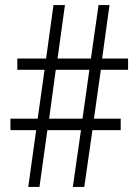

<svg xmlns="http://www.w3.org/2000/svg" viewBox="-20 -734 543 754"><path d="M376 -460H483V-504H381L410 -714H367L337 -504H206L235 -714H190L161 -504H48V-460H155L128 -268H21V-223H122L91 0H135L166 -223H298L266 0H311L343 -223H454V-268H349ZM173 -268 199 -460H331L304 -268Z"/></svg>

Font: Noto Sans Hebrew Condensed Light
Style: Regular
Weight: 300
Width: 3
Designer: Monotype Design Team
Foundry: Monotype Imaging Inc.
Version: Version 2.004